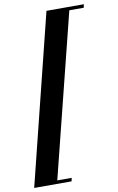

<svg xmlns="http://www.w3.org/2000/svg" viewBox="-126 -827 652 1062"><g transform="rotate(-10 200.5 -295.5)"><path d="M-23 181 214 -772H424L420 -753H339L110 162H191L187 181Z"/></g></svg>

Font: Playfair Display SemiBold
Style: Italic
Weight: 600
Italic angle: -14°
Designer: Claus Eggers Sørensen
Foundry: Claus Eggers Sørensen
Version: Version 1.203